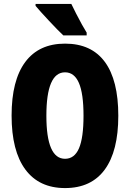

<svg xmlns="http://www.w3.org/2000/svg" viewBox="-20 -947 661 977"><path d="M582 -358Q582 -178 513 -84Q444 10 311 10Q179 10 109 -84.5Q39 -179 39 -359Q39 -538 108.5 -631.5Q178 -725 311 -725Q445 -725 513.5 -632Q582 -539 582 -358ZM216 -358Q216 -139 311 -139Q359 -139 382 -192.5Q405 -246 405 -358Q405 -471 381.5 -525Q358 -579 311 -579Q216 -579 216 -358ZM343 -927Q352 -908 367 -878.5Q382 -849 397 -822Q412 -795 421 -781V-767H302Q290 -778 270.5 -798Q251 -818 229.5 -841Q208 -864 189.5 -884.5Q171 -905 161 -917V-927Z"/></svg>

Font: Noto Sans Gurmukhi ExtraCondensed Black
Style: Regular
Weight: 900
Width: 2
Designer: Jelle Bosma - Monotype Design Team
Foundry: Monotype Imaging Inc.
Version: Version 2.004; ttfautohint (v1.8.4.7-5d5b)